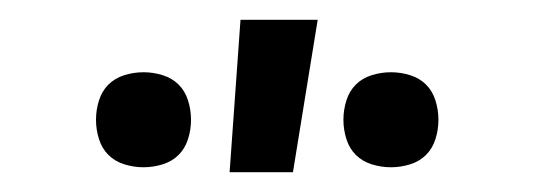

<svg xmlns="http://www.w3.org/2000/svg" viewBox="-20 -774 540 194"><path d="M375 -605Q365 -605 355.5 -608Q346 -611 339.5 -617.5Q333 -624 330 -633.5Q327 -643 327 -653Q327 -663 330 -672.5Q333 -682 339.5 -688.5Q346 -695 355.5 -698Q365 -701 375 -701Q385 -701 394.5 -698Q404 -695 410.5 -688.5Q417 -682 420 -672.5Q423 -663 423 -653Q423 -643 420 -633.5Q417 -624 410.5 -617.5Q404 -611 394.5 -608Q385 -605 375 -605ZM125 -605Q115 -605 105.5 -608Q96 -611 89.5 -617.5Q83 -624 80 -633.5Q77 -643 77 -653Q77 -663 80 -672.5Q83 -682 89.5 -688.5Q96 -695 105.5 -698Q115 -701 125 -701Q135 -701 144.5 -698Q154 -695 160.5 -688.5Q167 -682 170 -672.5Q173 -663 173 -653Q173 -643 170 -633.5Q167 -624 160.5 -617.5Q154 -611 144.5 -608Q135 -605 125 -605ZM212 -600 223 -754H301L276 -600Z"/></svg>

Font: Iosevka
Style: Regular
Weight: 400
Monospace: yes
Designer: Belleve Invis
Foundry: Belleve Invis
Version: Version 33.2.3; ttfautohint (v1.8.4)